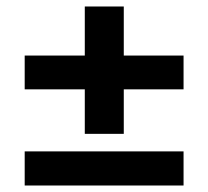

<svg xmlns="http://www.w3.org/2000/svg" viewBox="-20 -568 641 591"><path d="M241 -156V-293H56V-397H241V-548H361V-397H545V-293H361V-156ZM56 3V-102H545V3Z"/></svg>

Font: Readex Pro Medium
Style: Regular
Weight: 500
Designer: Bonnie Shaver-Troup, Thomas Jockin
Foundry: Lexend
Version: Version 1.204; ttfautohint (v1.8.4.7-5d5b)